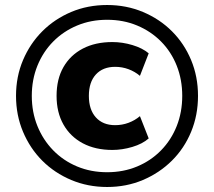

<svg xmlns="http://www.w3.org/2000/svg" viewBox="-20 -736 855 767"><path d="M408 11Q331 11 264.5 -17Q198 -45 149 -94Q100 -143 72 -209.5Q44 -276 44 -353Q44 -430 72 -496Q100 -562 149 -611Q198 -660 264 -688Q330 -716 408 -716Q485 -716 551.5 -688Q618 -660 667 -611Q716 -562 743.5 -496Q771 -430 771 -353Q771 -276 743.5 -209.5Q716 -143 666.5 -94Q617 -45 551 -17Q485 11 408 11ZM429 -137Q361 -137 311 -163.5Q261 -190 233.5 -238.5Q206 -287 206 -353Q206 -420 233.5 -468Q261 -516 311 -542Q361 -568 429 -568Q469 -568 509 -556Q549 -544 574 -523L539 -433Q519 -450 493.5 -459.5Q468 -469 440 -469Q391 -469 363 -438.5Q335 -408 335 -353Q335 -298 363 -267Q391 -236 440 -236Q468 -236 493.5 -245.5Q519 -255 539 -272L574 -183Q549 -161 508.5 -149Q468 -137 429 -137ZM408 -48Q473 -48 528 -71Q583 -94 623.5 -135.5Q664 -177 686 -232.5Q708 -288 708 -353Q708 -418 686 -473.5Q664 -529 623.5 -570Q583 -611 528 -634Q473 -657 408 -657Q343 -657 288 -634Q233 -611 192.5 -570Q152 -529 129.5 -473.5Q107 -418 107 -353Q107 -288 129.5 -232.5Q152 -177 192.5 -135.5Q233 -94 288 -71Q343 -48 408 -48Z"/></svg>

Font: Nunito Sans 9pt ExtraBold
Style: Regular
Weight: 800
Version: Version 3.101;gftools[0.9.27]